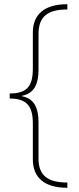

<svg xmlns="http://www.w3.org/2000/svg" viewBox="-20 -734 377 912"><path d="M300 158V133C205 133 163 98 163 20V-152C163 -220 143 -266 84 -277V-279C143 -290 163 -336 163 -404V-573C163 -654 205 -689 300 -689V-714C191 -714 136 -666 136 -579V-408C136 -322 106 -290 26 -290V-266C106 -266 136 -231 136 -148V23C136 110 191 158 300 158Z"/></svg>

Font: Noto Sans Canadian Aboriginal Thin
Style: Regular
Weight: 100
Designer: Monotype Design Team, Typotheque's Kevin King
Foundry: Monotype Imaging Inc.
Version: Version 2.004